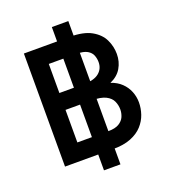

<svg xmlns="http://www.w3.org/2000/svg" viewBox="-157 -904 993 1117"><g transform="rotate(-20 339.5 -345.5)"><path d="M293.5 98V-789H395.5V98ZM88 0V-700H372Q456.5 -700 505.2 -672.8Q554 -645.5 574.8 -602.8Q595.5 -560 595.5 -513Q595.5 -465.5 572.8 -426.8Q550 -388 503 -367.5Q542 -354.5 568 -329.5Q594 -304.5 607 -272Q620 -239.5 620 -204.5Q620 -168 607.8 -131.8Q595.5 -95.5 568.5 -65.8Q541.5 -36 496.8 -18Q452 0 387 0ZM203.5 -107.5H395.5Q438 -107.5 461.8 -122Q485.5 -136.5 494.8 -158.2Q504 -180 504 -202.5Q504 -229.5 493 -254Q482 -278.5 452 -293.8Q422 -309 365.5 -309H203.5ZM203.5 -413.5H356Q418.5 -413.5 449 -438.5Q479.5 -463.5 479.5 -505Q479.5 -526 471.8 -546.5Q464 -567 441.5 -580.2Q419 -593.5 375.5 -593.5H203.5Z"/></g></svg>

Font: Overpass SemiBold
Style: Regular
Weight: 600
Designer: Delve Withrington, Dave Bailey, Thomas Jockin
Foundry: Delve Fonts LLC
Version: Version 4.000